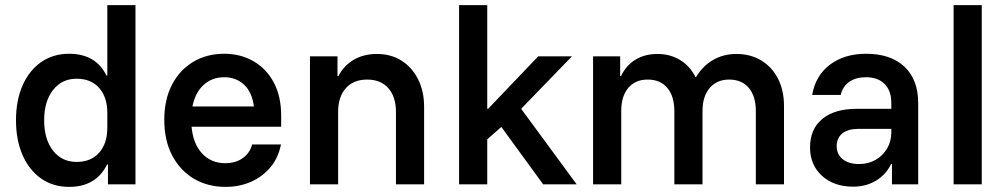

<svg xmlns="http://www.w3.org/2000/svg" viewBox="-20 -720 3927 750"><path d="M250 10Q187.5 10 140.8 -22.5Q94.2 -55 68.3 -113.8Q42.5 -172.5 42.5 -250Q42.5 -328.3 68.3 -386.7Q94.2 -445 140.8 -477.5Q187.5 -510 250 -510Q354.2 -510 395.8 -425H399.2V-700H509.2V0H401.7V-77.5H398.3Q355 10 250 10ZM279.2 -87.5Q335.8 -87.5 367.5 -123.8Q399.2 -160 399.2 -220V-280Q399.2 -340 367.5 -376.2Q335.8 -412.5 279.2 -412.5Q221.7 -412.5 187.1 -368.3Q152.5 -324.2 152.5 -250Q152.5 -175.8 187.1 -131.7Q221.7 -87.5 279.2 -87.5Z M860.8 10Q790.8 10 737.1 -22.1Q683.3 -54.2 652.5 -112.9Q621.7 -171.7 621.7 -251.7Q621.7 -330.8 651.7 -388.8Q681.7 -446.7 734.6 -478.3Q787.5 -510 855.8 -510Q919.2 -510 969.6 -481.2Q1020 -452.5 1049.2 -398.3Q1078.3 -344.2 1078.3 -268.3V-225H728.3Q734.2 -158.3 769.6 -120.4Q805 -82.5 860 -82.5Q900 -82.5 927.9 -102.1Q955.8 -121.7 965 -155.8H1077.5Q1067.5 -104.2 1036.7 -67.1Q1005.8 -30 960.8 -10Q915.8 10 860.8 10ZM731.7 -304.2H971.7Q965 -359.2 933.8 -388.8Q902.5 -418.3 855.8 -418.3Q808.3 -418.3 775.4 -388.3Q742.5 -358.3 731.7 -304.2Z M1190.8 0V-500H1298.3V-422.5H1301.7Q1323.3 -464.2 1362.1 -486.7Q1400.8 -509.2 1452.5 -509.2Q1507.5 -509.2 1548.8 -482.9Q1590 -456.7 1613.3 -410Q1636.7 -363.3 1636.7 -302.5V0H1526.7V-282.5Q1526.7 -341.7 1497.1 -375.4Q1467.5 -409.2 1414.2 -409.2Q1360.8 -409.2 1330.8 -375.4Q1300.8 -341.7 1300.8 -282.5V0Z M1773.3 0V-700H1883.3V-295H1886.7L2082.5 -500H2214.2L2015.8 -295L2232.5 0H2101.7L1938.3 -224.2L1883.3 -175.8V0Z M2296.7 0V-500H2402.5V-422.5H2405.8Q2425.8 -465 2462.5 -487.1Q2499.2 -509.2 2548.3 -509.2Q2597.5 -509.2 2636.3 -485.8Q2675 -462.5 2696.7 -419.2H2699.2Q2725 -462.5 2765.4 -485.8Q2805.8 -509.2 2856.7 -509.2Q2911.7 -509.2 2953.8 -483.8Q2995.8 -458.3 3019.2 -412.5Q3042.5 -366.7 3042.5 -305.8V0H2932.5V-285.8Q2932.5 -344.2 2905 -376.7Q2877.5 -409.2 2828.3 -409.2Q2780.8 -409.2 2752.5 -376.7Q2724.2 -344.2 2724.2 -285.8V0H2614.2V-285.8Q2614.2 -344.2 2586.7 -376.7Q2559.2 -409.2 2510 -409.2Q2461.7 -409.2 2434.2 -376.7Q2406.7 -344.2 2406.7 -285.8V0Z M3312.5 9.2Q3237.5 9.2 3190.8 -33.3Q3144.2 -75.8 3144.2 -144.2Q3144.2 -215.8 3192.1 -255.4Q3240 -295 3327.5 -295H3461.7V-318.3Q3461.7 -365.8 3435.4 -392.1Q3409.2 -418.3 3362.5 -418.3Q3323.3 -418.3 3297.5 -400.4Q3271.7 -382.5 3264.2 -349.2H3152.5Q3165.8 -425 3222.1 -467.5Q3278.3 -510 3363.3 -510Q3459.2 -510 3512.9 -459.6Q3566.7 -409.2 3566.7 -316.7V0H3464.2V-79.2H3460.8Q3440.8 -37.5 3401.7 -14.2Q3362.5 9.2 3312.5 9.2ZM3335.8 -79.2Q3371.7 -79.2 3400 -95.4Q3428.3 -111.7 3445 -139.6Q3461.7 -167.5 3461.7 -202.5V-216.7H3334.2Q3292.5 -216.7 3270.4 -198.8Q3248.3 -180.8 3248.3 -149.2Q3248.3 -116.7 3272.1 -97.9Q3295.8 -79.2 3335.8 -79.2Z M3705 0V-700H3815V0Z"/></svg>

Font: Funnel Sans Light Medium
Style: Regular
Weight: 500
Version: Version 1.000